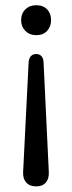

<svg xmlns="http://www.w3.org/2000/svg" viewBox="-20 -510 270 718"><path d="M115.5 187Q90.5 187 77.8 172.2Q65 157.5 66.5 132.5L87 -275.5Q88 -292 95.5 -300Q103 -308 115.5 -308Q127.5 -308 135 -300Q142.5 -292 143 -275.5L162.5 132.5Q164 157.5 151.8 172.2Q139.5 187 115.5 187ZM115.5 -378.5Q90.5 -378.5 74.8 -394.5Q59 -410.5 59 -434.5Q59 -459.5 74.8 -475Q90.5 -490.5 115.5 -490.5Q141.5 -490.5 156.2 -475Q171 -459.5 171 -434.5Q171 -410.5 156.2 -394.5Q141.5 -378.5 115.5 -378.5Z"/></svg>

Font: Nunito ExtraLight
Style: Regular
Weight: 200
Designer: Vernon Adams
Foundry: Vernon Adams
Version: Version 3.602;April 4, 2023;FontCreator 14.0.0.2856 64-bit